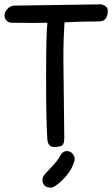

<svg xmlns="http://www.w3.org/2000/svg" viewBox="-20 -675 518 887"><path d="M44 -649 449 -655Q478 -646 478 -626Q478 -576 437 -576Q362 -576 278 -572Q273 -486 273 -442.5Q273 -399 273 -387L277 -36Q277 -5 261 0Q249 4 231 4Q202 4 199 -29Q193 -106 193 -316.5Q193 -527 199 -570Q178 -569 137 -569Q96 -569 35 -570Q19 -570 10 -580Q1 -590 1 -604.5Q1 -619 13.5 -633Q26 -647 44 -649ZM322 74Q309 116 271 154Q233 192 214.5 192Q196 192 186 182Q176 172 176 157.5Q176 143 188.5 128.5Q201 114 223.5 90.5Q246 67 258 45Q270 23 288 23Q306 23 315.5 35.5Q325 48 325 57Q325 66 322 74Z"/></svg>

Font: Patrick Hand
Style: Regular
Weight: 400
Designer: Patrick Wagesreiter
Foundry: Patrick Wagesreiter
Version: Version 1.003;PS 001.003;hotconv 1.0.70;makeotf.lib2.5.58329